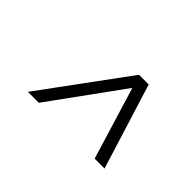

<svg xmlns="http://www.w3.org/2000/svg" viewBox="-62 -867 756 756"><g transform="rotate(45 316.0 -489.5)"><path d="M115 -311 377 -668H431L542 -311H487L395 -613L176 -311Z"/></g></svg>

Font: Atkinson Hyperlegible Mono ExtraLight
Style: Italic
Weight: 200
Italic angle: -12°
Monospace: yes
Designer: Elliott Scott, Megan Eiswerth, Linus Boman, Theodore Petrosky, Letters from Sweden
Foundry: Applied Design Works, Letters from Sweden
Version: Version 2.001